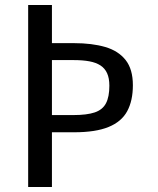

<svg xmlns="http://www.w3.org/2000/svg" viewBox="-20 -749 633 769"><path d="M92.8 0V-729H188V-576.2H276.4Q348.6 -576.2 401.4 -560.8Q454.1 -545.4 483.2 -508.5Q512.2 -471.7 512.2 -407.7Q512.2 -345.7 489.5 -303.7Q466.8 -261.7 415 -240.5Q363.3 -219.2 276.9 -219.2H188V0ZM188 -288.1H272.9Q328.1 -288.1 359.6 -298.8Q391.1 -309.6 404.5 -335.4Q418 -361.3 418 -405.8Q418 -436 408.9 -455.8Q399.9 -475.6 382.1 -487.1Q364.3 -498.5 337.9 -503.4Q311.5 -508.3 276.9 -508.3H188Z"/></svg>

Font: Comme
Style: Regular
Weight: 400
Designer: Vernon Adams
Foundry: Vernon Adams
Version: Version 1.000;gftools[0.9.27]